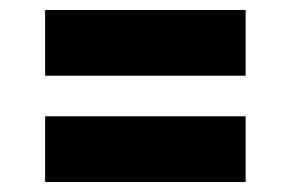

<svg xmlns="http://www.w3.org/2000/svg" viewBox="-20 -444 580 383"><path d="M70 -293V-424H470V-293ZM70 -81V-212H470V-81Z"/></svg>

Font: Saira ExtraBold
Style: Regular
Weight: 800
Designer: Hector Gatti with collaboration of the Omnibus-Type team
Foundry: Omnibus-Type
Version: Version 1.100; ttfautohint (v1.8.3)